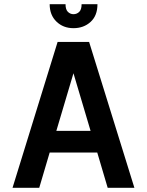

<svg xmlns="http://www.w3.org/2000/svg" viewBox="-20 -901 704 920"><path d="M40 -1 256 -700H407L624 -1H496L446 -170H218L168 -1ZM332 -550 250 -274H414ZM332 -766Q283 -766 250.5 -797.5Q218 -829 218 -881H294Q294 -855 305.5 -844Q317 -833 332 -833Q348 -833 359.5 -844Q371 -855 371 -881H447Q447 -826 414 -796Q381 -766 332 -766Z"/></svg>

Font: Kulim Park
Style: Bold
Weight: 700
Designer: Noponies / Dale Sattler
Foundry: Noponies
Version: Version 1.000; ttfautohint (v1.8.3)